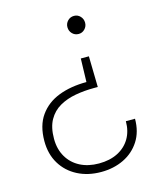

<svg xmlns="http://www.w3.org/2000/svg" viewBox="-109 -589 721 872"><g transform="rotate(-15 252.0 -152.5)"><path d="M340 -316 343 -171H325Q280 -171 238 -163.5Q196 -156 162.5 -137Q129 -118 109.5 -83.5Q90 -49 90 5Q90 54 111.5 90.5Q133 127 171 146.5Q209 166 259 166Q310 166 347.5 147Q385 128 405.5 93.5Q426 59 426 12H469Q469 73 441 116.5Q413 160 365.5 183Q318 206 259 206Q197 206 148.5 181Q100 156 72.5 110.5Q45 65 45 4Q45 -69 78 -115.5Q111 -162 168 -184Q225 -206 299 -206L302 -316ZM322 -511Q339 -511 351 -498.5Q363 -486 363 -468Q363 -451 351 -438.5Q339 -426 322 -426Q304 -426 292 -438.5Q280 -451 280 -469Q280 -486 292 -498.5Q304 -511 322 -511Z"/></g></svg>

Font: DM Sans 20pt ExtraLight
Style: Regular
Weight: 250
Version: Version 4.004;gftools[0.9.30]